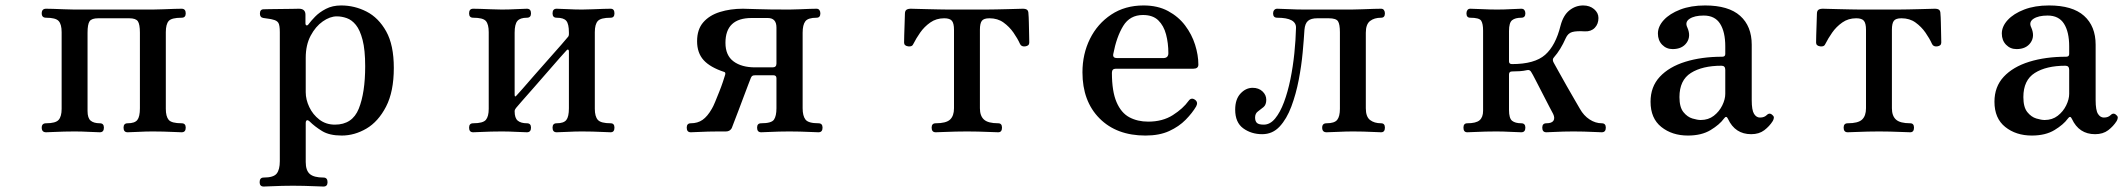

<svg xmlns="http://www.w3.org/2000/svg" viewBox="-20 -485 7789 704"><path d="M149 0Q133 0 133 -17Q133 -33 149 -33Q184 -33 195 -45.5Q206 -58 206 -86V-367Q206 -396 195 -408Q184 -420 149 -420Q133 -420 133 -436Q133 -453 149 -453Q156 -453 174.5 -452.5Q193 -452 215 -451Q237 -450 253 -450H540Q557 -450 579 -451Q601 -452 620 -452.5Q639 -453 646 -453Q661 -453 661 -436Q661 -420 646 -420Q609 -420 598.5 -408Q588 -396 588 -367V-86Q588 -58 598.5 -45.5Q609 -33 646 -33Q661 -33 661 -17Q661 0 646 0Q639 0 620 -1Q601 -2 579 -2.5Q557 -3 540 -3Q515 -3 487 -1.5Q459 0 448 0Q433 0 433 -17Q433 -33 448 -33Q474 -33 483.5 -45Q493 -57 493 -88V-365Q493 -396 485.5 -407Q478 -418 454 -418H340Q316 -418 308.5 -407Q301 -396 301 -365V-78Q301 -52 312.5 -42.5Q324 -33 346 -33Q361 -33 361 -17Q361 0 346 0Q336 0 307.5 -1.5Q279 -3 253 -3Q237 -3 215 -2.5Q193 -2 174.5 -1Q156 0 149 0Z M947 199Q932 199 932 183Q932 166 947 166Q983 166 994.5 151.5Q1006 137 1006 106V-367Q1006 -393 1000.5 -401.5Q995 -410 981 -413Q975 -415 963.5 -416.5Q952 -418 946 -419Q933 -421 933 -435Q933 -451 947 -451Q950 -451 968 -451.5Q986 -452 1009 -452Q1032 -452 1051 -452.5Q1070 -453 1076 -453Q1100 -453 1100 -431V-400Q1100 -393 1104 -392Q1108 -391 1112 -397Q1120 -408 1135.5 -424Q1151 -440 1175 -452.5Q1199 -465 1231 -465Q1280 -465 1324 -442.5Q1368 -420 1396 -370Q1424 -320 1424 -236Q1424 -149 1395.5 -94Q1367 -39 1323.5 -13.5Q1280 12 1233 12Q1188 12 1161 -4.5Q1134 -21 1115 -40Q1108 -46 1104.5 -43.5Q1101 -41 1101 -35V109Q1101 140 1116 153Q1131 166 1166 166Q1181 166 1181 183Q1181 199 1166 199Q1159 199 1138.5 198Q1118 197 1094.5 196.5Q1071 196 1054 196Q1037 196 1014.5 196.5Q992 197 973 198Q954 199 947 199ZM1208 -28Q1272 -28 1295.5 -86.5Q1319 -145 1319 -242Q1319 -302 1309.5 -338.5Q1300 -375 1285 -393.5Q1270 -412 1251.5 -418.5Q1233 -425 1215 -425Q1190 -425 1163.5 -406.5Q1137 -388 1119 -354Q1101 -320 1101 -273V-147Q1101 -120 1114 -92.5Q1127 -65 1151 -46.5Q1175 -28 1208 -28Z M1715 0Q1700 0 1700 -17Q1700 -33 1715 -33Q1751 -33 1761.5 -45.5Q1772 -58 1772 -86V-367Q1772 -396 1761.5 -408Q1751 -420 1715 -420Q1700 -420 1700 -436Q1700 -453 1715 -453Q1722 -453 1740.5 -452.5Q1759 -452 1781 -451Q1803 -450 1820 -450Q1845 -450 1873.5 -451.5Q1902 -453 1912 -453Q1927 -453 1927 -436Q1927 -420 1912 -420Q1887 -420 1877 -408Q1867 -396 1867 -365V-138Q1867 -126 1875 -136Q1878 -139 1896.5 -160Q1915 -181 1941 -211Q1967 -241 1993.5 -270.5Q2020 -300 2039 -322Q2058 -344 2062 -349Q2066 -353 2066 -359V-366Q2066 -397 2056.5 -408.5Q2047 -420 2021 -420Q2006 -420 2006 -436Q2006 -453 2021 -453Q2032 -453 2060.5 -451.5Q2089 -450 2114 -450Q2131 -450 2152.5 -451Q2174 -452 2193 -452.5Q2212 -453 2219 -453Q2233 -453 2233 -436Q2233 -420 2219 -420Q2183 -420 2172 -408Q2161 -396 2161 -367V-86Q2161 -58 2172 -45.5Q2183 -33 2219 -33Q2233 -33 2233 -17Q2233 0 2219 0Q2212 0 2193 -1Q2174 -2 2152.5 -2.5Q2131 -3 2114 -3Q2089 -3 2060.5 -1.5Q2032 0 2021 0Q2006 0 2006 -17Q2006 -33 2021 -33Q2047 -33 2056.5 -45Q2066 -57 2066 -88V-297Q2066 -302 2063 -303Q2060 -304 2057 -300Q2053 -296 2034 -274.5Q2015 -253 1989.5 -223.5Q1964 -194 1938 -164.5Q1912 -135 1893.5 -114Q1875 -93 1872 -89Q1867 -83 1867 -77Q1867 -52 1878.5 -42.5Q1890 -33 1912 -33Q1927 -33 1927 -17Q1927 0 1912 0Q1902 0 1873.5 -1.5Q1845 -3 1820 -3Q1803 -3 1781 -2.5Q1759 -2 1740.5 -1Q1722 0 1715 0Z M2513 0Q2498 0 2498 -17Q2498 -33 2513 -33Q2538 -33 2556 -45.5Q2574 -58 2590 -86Q2595 -94 2602 -111Q2609 -128 2617 -148Q2625 -168 2630.5 -184.5Q2636 -201 2638 -208Q2642 -219 2636 -221Q2584 -238 2560 -264.5Q2536 -291 2536 -334Q2536 -377 2558.5 -403Q2581 -429 2619.5 -441Q2658 -453 2704 -453Q2718 -453 2757 -451.5Q2796 -450 2875 -450Q2892 -450 2912 -451Q2932 -452 2949.5 -452.5Q2967 -453 2974 -453Q2981 -453 2984.5 -448Q2988 -443 2988 -436Q2988 -420 2974 -420Q2943 -420 2933 -407Q2923 -394 2923 -365V-88Q2923 -60 2933.5 -46.5Q2944 -33 2981 -33Q2996 -33 2996 -17Q2996 0 2981 0Q2974 0 2954.5 -1Q2935 -2 2913 -2.5Q2891 -3 2874 -3Q2858 -3 2836.5 -2.5Q2815 -2 2796.5 -1Q2778 0 2771 0Q2756 0 2756 -17Q2756 -33 2771 -33Q2809 -33 2818 -46.5Q2827 -60 2827 -88V-198Q2827 -209 2816 -209H2749Q2741 -209 2738 -206.5Q2735 -204 2733 -199Q2731 -194 2723.5 -174.5Q2716 -155 2706.5 -129.5Q2697 -104 2687.5 -79Q2678 -54 2671 -36Q2664 -18 2663 -15Q2656 -3 2642 -3H2615Q2598 -3 2577 -2.5Q2556 -2 2538 -1Q2520 0 2513 0ZM2749 -238H2813Q2827 -238 2827 -252V-384Q2827 -419 2795 -419H2736Q2640 -419 2640 -328Q2640 -282 2669.5 -260Q2699 -238 2749 -238Z M3411 0Q3396 0 3396 -17Q3396 -33 3411 -33Q3449 -33 3463.5 -46.5Q3478 -60 3478 -88V-376Q3478 -399 3470.5 -408.5Q3463 -418 3442 -418Q3413 -418 3391 -402.5Q3369 -387 3354 -365.5Q3339 -344 3329 -324Q3325 -313 3310 -315Q3295 -317 3295 -329Q3295 -334 3295.5 -356Q3296 -378 3297 -401.5Q3298 -425 3298 -434Q3298 -445 3303.5 -449Q3309 -453 3320 -453Q3322 -453 3338.5 -452.5Q3355 -452 3378 -451.5Q3401 -451 3423 -450.5Q3445 -450 3457 -450H3594Q3610 -450 3632 -450.5Q3654 -451 3675.5 -451.5Q3697 -452 3712.5 -452.5Q3728 -453 3730 -453Q3741 -453 3746 -449Q3751 -445 3751 -434Q3752 -425 3752.5 -401.5Q3753 -378 3753.5 -356Q3754 -334 3754 -329Q3754 -317 3739.5 -315Q3725 -313 3720 -324Q3711 -344 3696 -365.5Q3681 -387 3659.5 -402.5Q3638 -418 3608 -418Q3587 -418 3580 -408.5Q3573 -399 3573 -376V-88Q3573 -60 3588 -46.5Q3603 -33 3640 -33Q3654 -33 3654 -17Q3654 0 3640 0Q3633 0 3611.5 -1Q3590 -2 3566.5 -2.5Q3543 -3 3526 -3Q3509 -3 3484.5 -2.5Q3460 -2 3439 -1Q3418 0 3411 0Z M4180 12Q4074 12 4011.5 -51Q3949 -114 3949 -220Q3949 -287 3976.5 -342.5Q4004 -398 4054.5 -431.5Q4105 -465 4173 -465Q4225 -465 4263 -444.5Q4301 -424 4325.5 -391.5Q4350 -359 4362 -321Q4374 -283 4374 -248Q4374 -233 4355 -233H4071Q4057 -233 4057 -218Q4057 -150 4074 -110.5Q4091 -71 4121 -55Q4151 -39 4190 -39Q4243 -39 4280.5 -63Q4318 -87 4338 -115Q4348 -129 4362 -119Q4374 -110 4366 -95Q4352 -71 4327.5 -46Q4303 -21 4267 -4.5Q4231 12 4180 12ZM4076 -272H4245Q4264 -272 4264 -290Q4264 -327 4255.5 -359Q4247 -391 4227 -410.5Q4207 -430 4171 -430Q4123 -430 4098.5 -390Q4074 -350 4062 -287Q4059 -272 4076 -272Z M4608 7Q4568 7 4538.5 -14.5Q4509 -36 4509 -83Q4509 -121 4528.5 -142Q4548 -163 4573 -163Q4595 -163 4609 -150Q4623 -137 4623 -119Q4623 -101 4613 -92.5Q4603 -84 4592.5 -76.5Q4582 -69 4582 -54Q4582 -41 4588.5 -34.5Q4595 -28 4614 -28Q4637 -28 4655.5 -50.5Q4674 -73 4688 -110.5Q4702 -148 4711.5 -194.5Q4721 -241 4726 -290Q4731 -339 4732 -382Q4734 -420 4663 -420Q4648 -420 4648 -436Q4648 -443 4652 -448Q4656 -453 4663 -453Q4674 -453 4704.5 -451.5Q4735 -450 4764 -450H4935Q4952 -450 4974.5 -451Q4997 -452 5017 -452.5Q5037 -453 5044 -453Q5051 -453 5054.5 -448Q5058 -443 5058 -436Q5058 -420 5044 -420Q5019 -420 5003.5 -408Q4988 -396 4988 -365V-88Q4988 -57 5003.5 -45Q5019 -33 5044 -33Q5058 -33 5058 -17Q5058 0 5044 0Q5037 0 5018.5 -1Q5000 -2 4979 -2.5Q4958 -3 4941 -3Q4916 -3 4885.5 -1.5Q4855 0 4844 0Q4828 0 4828 -17Q4828 -33 4844 -33Q4873 -33 4883 -45.5Q4893 -58 4893 -86V-367Q4893 -396 4886 -407Q4879 -418 4852 -418H4810Q4787 -418 4776 -408.5Q4765 -399 4763 -376Q4761 -342 4756.5 -293Q4752 -244 4742 -192Q4732 -140 4715 -94.5Q4698 -49 4672 -21Q4646 7 4608 7Z M5360 0Q5346 0 5346 -17Q5346 -33 5360 -33Q5392 -33 5405 -44Q5418 -55 5418 -79V-373Q5418 -398 5411 -409Q5404 -420 5371 -420Q5357 -420 5357 -436Q5357 -443 5360.5 -448Q5364 -453 5371 -453Q5382 -453 5413 -451.5Q5444 -450 5469 -450Q5495 -450 5521.5 -451.5Q5548 -453 5558 -453Q5566 -453 5569.5 -448Q5573 -443 5573 -436Q5573 -420 5558 -420Q5536 -420 5524.5 -411Q5513 -402 5513 -371V-260Q5513 -250 5524 -250Q5607 -250 5645.5 -284Q5684 -318 5702 -391Q5712 -429 5734.5 -447Q5757 -465 5785 -465Q5809 -465 5825 -451.5Q5841 -438 5841 -419Q5841 -397 5827.5 -383Q5814 -369 5791 -370Q5760 -372 5744.5 -367.5Q5729 -363 5721 -345Q5702 -302 5678 -275Q5670 -267 5677 -255Q5681 -248 5694.5 -223.5Q5708 -199 5724.5 -170Q5741 -141 5755 -117Q5769 -93 5773 -86Q5787 -61 5808.5 -47Q5830 -33 5853 -33Q5868 -33 5868 -17Q5868 0 5853 0Q5846 0 5827.5 -1Q5809 -2 5787.5 -2.5Q5766 -3 5749 -3Q5733 -3 5712.5 -2.5Q5692 -2 5674.5 -1Q5657 0 5650 0Q5635 0 5635 -17Q5635 -33 5650 -33Q5670 -33 5676 -42.5Q5682 -52 5675 -67Q5672 -72 5661 -93.5Q5650 -115 5636 -142Q5622 -169 5610.5 -191.5Q5599 -214 5595 -220Q5590 -230 5580 -228Q5567 -225 5553 -224Q5539 -223 5524 -223Q5513 -223 5513 -212V-82Q5513 -51 5524.5 -42Q5536 -33 5558 -33Q5573 -33 5573 -17Q5573 0 5558 0Q5548 0 5519.5 -1.5Q5491 -3 5466 -3Q5449 -3 5427 -2.5Q5405 -2 5386 -1Q5367 0 5360 0Z M6169 12Q6111 12 6071.5 -19.5Q6032 -51 6032 -112Q6032 -167 6066 -203.5Q6100 -240 6159.5 -258.5Q6219 -277 6295 -277Q6306 -277 6306 -287V-315Q6306 -368 6287 -398Q6268 -428 6227 -428Q6193 -428 6175 -416Q6157 -404 6167 -384Q6181 -352 6164.5 -328.5Q6148 -305 6113 -305Q6090 -305 6074.5 -321Q6059 -337 6059 -362Q6059 -388 6080.5 -411.5Q6102 -435 6141 -450Q6180 -465 6232 -465Q6318 -465 6360.5 -427Q6403 -389 6403 -321V-118Q6403 -81 6411.5 -67.5Q6420 -54 6433 -54Q6442 -54 6448 -56.5Q6454 -59 6458 -63Q6469 -74 6480 -62Q6485 -58 6484 -52Q6483 -46 6480 -41Q6468 -22 6449 -7.5Q6430 7 6401 7Q6342 7 6316 -49Q6310 -63 6301 -50Q6285 -28 6252 -8Q6219 12 6169 12ZM6216 -45Q6244 -45 6264 -60.5Q6284 -76 6295 -98.5Q6306 -121 6306 -141V-229Q6306 -244 6292 -244Q6222 -244 6180 -217.5Q6138 -191 6138 -129Q6138 -92 6152.5 -74Q6167 -56 6185.5 -50.5Q6204 -45 6216 -45Z M6755 0Q6740 0 6740 -17Q6740 -33 6755 -33Q6793 -33 6807.5 -46.5Q6822 -60 6822 -88V-376Q6822 -399 6814.5 -408.5Q6807 -418 6786 -418Q6757 -418 6735 -402.5Q6713 -387 6698 -365.5Q6683 -344 6673 -324Q6669 -313 6654 -315Q6639 -317 6639 -329Q6639 -334 6639.5 -356Q6640 -378 6641 -401.5Q6642 -425 6642 -434Q6642 -445 6647.5 -449Q6653 -453 6664 -453Q6666 -453 6682.5 -452.5Q6699 -452 6722 -451.5Q6745 -451 6767 -450.5Q6789 -450 6801 -450H6938Q6954 -450 6976 -450.5Q6998 -451 7019.5 -451.5Q7041 -452 7056.5 -452.5Q7072 -453 7074 -453Q7085 -453 7090 -449Q7095 -445 7095 -434Q7096 -425 7096.5 -401.5Q7097 -378 7097.5 -356Q7098 -334 7098 -329Q7098 -317 7083.5 -315Q7069 -313 7064 -324Q7055 -344 7040 -365.5Q7025 -387 7003.5 -402.5Q6982 -418 6952 -418Q6931 -418 6924 -408.5Q6917 -399 6917 -376V-88Q6917 -60 6932 -46.5Q6947 -33 6984 -33Q6998 -33 6998 -17Q6998 0 6984 0Q6977 0 6955.5 -1Q6934 -2 6910.5 -2.5Q6887 -3 6870 -3Q6853 -3 6828.5 -2.5Q6804 -2 6783 -1Q6762 0 6755 0Z M7430 12Q7372 12 7332.5 -19.5Q7293 -51 7293 -112Q7293 -167 7327 -203.5Q7361 -240 7420.5 -258.5Q7480 -277 7556 -277Q7567 -277 7567 -287V-315Q7567 -368 7548 -398Q7529 -428 7488 -428Q7454 -428 7436 -416Q7418 -404 7428 -384Q7442 -352 7425.5 -328.5Q7409 -305 7374 -305Q7351 -305 7335.5 -321Q7320 -337 7320 -362Q7320 -388 7341.5 -411.5Q7363 -435 7402 -450Q7441 -465 7493 -465Q7579 -465 7621.5 -427Q7664 -389 7664 -321V-118Q7664 -81 7672.5 -67.5Q7681 -54 7694 -54Q7703 -54 7709 -56.5Q7715 -59 7719 -63Q7730 -74 7741 -62Q7746 -58 7745 -52Q7744 -46 7741 -41Q7729 -22 7710 -7.5Q7691 7 7662 7Q7603 7 7577 -49Q7571 -63 7562 -50Q7546 -28 7513 -8Q7480 12 7430 12ZM7477 -45Q7505 -45 7525 -60.5Q7545 -76 7556 -98.5Q7567 -121 7567 -141V-229Q7567 -244 7553 -244Q7483 -244 7441 -217.5Q7399 -191 7399 -129Q7399 -92 7413.5 -74Q7428 -56 7446.5 -50.5Q7465 -45 7477 -45Z"/></svg>

Font: Zen Old Mincho SemiBold
Style: Regular
Weight: 600
Version: Version 1.500